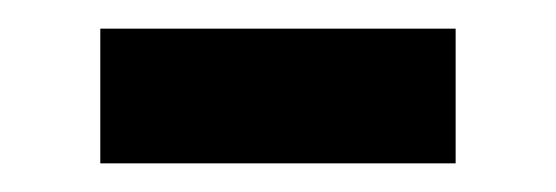

<svg xmlns="http://www.w3.org/2000/svg" viewBox="-20 -364 388 134"><path d="M50 -344H298V-250H50Z"/></svg>

Font: Noto Sans Gurmukhi Medium
Style: Regular
Weight: 500
Designer: Jelle Bosma - Monotype Design Team
Foundry: Monotype Imaging Inc.
Version: Version 2.004; ttfautohint (v1.8.4.7-5d5b)